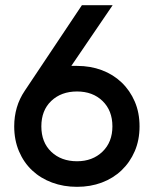

<svg xmlns="http://www.w3.org/2000/svg" viewBox="-20 -715 595 743"><path d="M256 -460 416 -695H297L76 -364Q55 -333 45 -298.5Q35 -264 35 -226Q35 -173 53.5 -129.5Q72 -86 104.5 -55.5Q137 -25 181.5 -8.5Q226 8 278 8Q330 8 374 -8.5Q418 -25 450.5 -56Q483 -87 501.5 -130Q520 -173 520 -226Q520 -279 501.5 -322Q483 -365 450.5 -396Q418 -427 374 -443.5Q330 -460 278 -460ZM278 -91Q217 -91 178.5 -127.5Q140 -164 140 -226Q140 -288 178.5 -324.5Q217 -361 278 -361Q339 -361 377 -324Q415 -287 415 -226Q415 -165 376.5 -128Q338 -91 278 -91Z"/></svg>

Font: IngvarSans
Style: Regular
Weight: 600
Version: Version 3.000